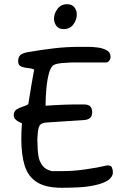

<svg xmlns="http://www.w3.org/2000/svg" viewBox="-20 -900 614 910"><path d="M272 -10Q198 -10 156 -36Q114 -62 97.5 -113.5Q81 -165 81 -241Q81 -276 84 -316Q45 -331 45 -353Q45 -372 57.5 -380.5Q70 -389 86.5 -394Q103 -399 114 -406Q116 -418 120 -442.5Q124 -467 128.5 -494.5Q133 -522 137 -543.5Q141 -565 142 -570Q131 -576 112.5 -577.5Q94 -579 80 -585Q66 -591 66 -610Q66 -630 77 -639.5Q88 -649 113 -653Q177 -664 236 -671Q295 -678 359 -678Q373 -678 397 -678Q421 -678 445.5 -674.5Q470 -671 487 -661Q504 -651 504 -631Q504 -620 497.5 -612Q491 -604 483 -604H333Q329 -604 311 -603.5Q293 -603 272 -601Q251 -599 237 -593Q222 -587 213 -556Q204 -525 200 -482.5Q196 -440 196 -399Q209 -400 235 -401.5Q261 -403 289.5 -404Q318 -405 337 -405H377Q400 -405 408.5 -395Q417 -385 417 -368Q417 -334 379 -331L210 -320Q182 -319 172.5 -310.5Q163 -302 160 -279Q158 -260 157.5 -250Q157 -240 157 -232Q158 -225 158 -219.5Q158 -214 158 -210Q158 -187 162 -161.5Q166 -136 180.5 -116Q195 -96 226 -89H277Q327 -89 383.5 -97Q440 -105 483 -115Q485 -116 488 -116Q491 -116 492 -116Q506 -116 510.5 -106Q515 -96 515 -84Q515 -39 424 -21Q392 -14 351 -12Q310 -10 272 -10ZM282 -762Q259 -762 247.5 -777Q236 -792 236 -811Q236 -836 252.5 -858Q269 -880 298 -880Q321 -880 332.5 -865.5Q344 -851 344 -831Q344 -806 327.5 -784Q311 -762 282 -762Z"/></svg>

Font: Fuzzy Bubbles
Style: Regular
Weight: 400
Designer: Robert E. Leuschke
Foundry: Robert E. Leuschke
Version: Version 1.010; ttfautohint (v1.8.3)